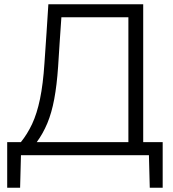

<svg xmlns="http://www.w3.org/2000/svg" viewBox="-20 -733 818 907"><path d="M14 154V-61.5H78.5Q109 -99 131.8 -147.5Q154.5 -196 169 -265.5Q183.5 -335 190 -434.5Q195 -507.5 199.8 -578Q204.5 -648.5 208.5 -713H656.5V-61.5H748.5V154H687.5L683.5 0H79L75 154ZM254.5 -418Q248.5 -330 236.2 -264.8Q224 -199.5 203.5 -150.5Q183 -101.5 153.5 -61.5H586.5V-651.5H270Q266 -593.5 262 -535Q258 -476.5 254.5 -418Z"/></svg>

Font: Commissioner Light
Style: Regular
Weight: 300
Designer: Kostas Bartsokas
Foundry: Kostas Bartsokas
Version: Version 1.000; ttfautohint (v1.8.3)